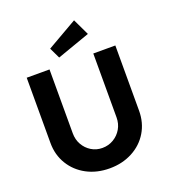

<svg xmlns="http://www.w3.org/2000/svg" viewBox="-164 -1063 1085 1195"><g transform="rotate(-20 378.5 -465.0)"><path d="M64 -269V-701H215V-278Q215 -236 234 -202.5Q253 -169 285.5 -149Q318 -129 358 -129Q399 -129 432.5 -149Q466 -169 485.5 -202.5Q505 -236 505 -278V-701H651V-269Q651 -190 613.5 -127.5Q576 -65 509 -29.5Q442 6 358 6Q273 6 206.5 -29.5Q140 -65 102 -127.5Q64 -190 64 -269ZM297 -750 263 -821 463 -936 515 -827Z"/></g></svg>

Font: Our Lexend SemiBold
Style: Regular
Weight: 600
Designer: Bonnie Shaver-Troup, Thomas Jockin
Foundry: Lexend
Version: Version 1.007